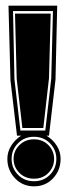

<svg xmlns="http://www.w3.org/2000/svg" viewBox="-20 -651 240 678"><path d="M100 7Q60 7 33 -21.5Q6 -50 6 -90Q6 -115 19.5 -136.5Q33 -158 55 -172H40L17 -367L10 -631H182L176 -370L153 -172H144Q167 -158 180.5 -136.5Q194 -115 194 -90Q194 -50 167.5 -21.5Q141 7 100 7ZM52 -190H140L161 -374L167 -612H26L31 -371ZM59 -199 39 -372 33 -603H159L153 -375L133 -199ZM100 -11Q134 -11 156.5 -34Q179 -57 179 -90Q179 -122 156.5 -145Q134 -168 100 -168Q66 -168 43.5 -145Q21 -122 21 -90Q21 -57 43.5 -34Q66 -11 100 -11ZM100 -20Q69 -20 48.5 -40.5Q28 -61 28 -90Q28 -118 48.5 -138.5Q69 -159 100 -159Q131 -159 151 -138.5Q171 -118 171 -90Q171 -61 151 -40.5Q131 -20 100 -20Z"/></svg>

Font: Alumni Sans Collegiate One
Style: Regular
Weight: 400
Designer: Robert E. Leuschke
Foundry: Robert E. Leuschke
Version: Version 1.100